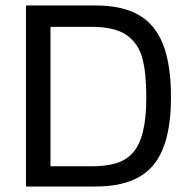

<svg xmlns="http://www.w3.org/2000/svg" viewBox="-20 -678 694 698"><path d="M328.1 0Q472 0 536.8 -77Q601.6 -154 601.6 -324.4Q601.6 -443.9 572.6 -517Q543.7 -590.1 483.5 -624.1Q423.3 -658.1 328.1 -658.1H74.4V0ZM163.6 -580.4H313Q396.6 -580.4 439.6 -550.8Q482.5 -521.1 497.2 -467.4Q511.9 -413.6 511.9 -324.4Q511.9 -248.6 499.5 -199Q487.1 -149.4 462.8 -122.5Q438.4 -95.6 402.1 -84.6Q365.8 -73.5 313 -73.5H163.6Z"/></svg>

Font: Arad
Style: Regular
Weight: 400
Designer: Mohammad Darvishi
Version: Version 1.010;September 21, 2024;FontCreator 15.0.0.2992 64-